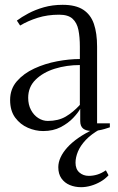

<svg xmlns="http://www.w3.org/2000/svg" viewBox="-20 -537 490 797"><path d="M159 7Q127.5 7 96 -6.5Q64.5 -20 43.2 -48.5Q22 -77 22 -122Q22 -167.5 50 -199.8Q78 -232 122.2 -252.5Q166.5 -273 216.8 -282.5Q267 -292 311.5 -292V-343.5Q311.5 -383 305.5 -412.8Q299.5 -442.5 281.2 -459.2Q263 -476 225.5 -476Q177 -476 136.5 -463.2Q96 -450.5 63.5 -431L50 -451.5Q69 -466 97.5 -481.2Q126 -496.5 162 -506.8Q198 -517 240 -517Q294 -517 325.2 -496.8Q356.5 -476.5 369.8 -437.8Q383 -399 383 -343.5V-25H436V-8.5Q425.5 -5 413.8 -1.5Q402 2 388.8 4.2Q375.5 6.5 360 6.5Q337.5 6.5 325.2 -3.2Q313 -13 313 -34.5V-85.5Q304.5 -69.5 283.8 -47.5Q263 -25.5 231.8 -9.2Q200.5 7 159 7ZM178.5 -35Q222 -35 252.8 -53Q283.5 -71 311.5 -101.5V-267Q256.5 -267 207.5 -251.8Q158.5 -236.5 127.8 -206.2Q97 -176 97 -131Q97 -102.5 108.5 -80.8Q120 -59 138.8 -47Q157.5 -35 178.5 -35ZM316.5 240Q291 240 269.5 231Q248 222 235 203.5Q222 185 222 157Q222 137 231.5 116.2Q241 95.5 259.5 75Q278 54.5 305.8 35.2Q333.5 16 369.5 -1L383.5 -5L396 -1Q358.5 20 336 44Q313.5 68 303.5 92.2Q293.5 116.5 293.5 138.5Q293.5 165 309.5 179Q325.5 193 348.5 193Q366 193 383.5 187.8Q401 182.5 419.5 170L430.5 190.5Q416.5 206 397.5 217Q378.5 228 357.5 234Q336.5 240 316.5 240Z"/></svg>

Font: Merriweather 144pt Light
Style: Regular
Weight: 300
Version: Version 2.100